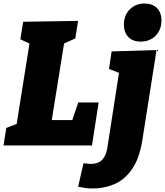

<svg xmlns="http://www.w3.org/2000/svg" viewBox="-32 -829 940 1094"><path d="M414 -245H530L492 0H-12L4 -100L63 -123L136 -581L84 -605L100 -705L413 -710L397 -610L333 -581L263 -145H380ZM413 235 444 101Q455 102 464.5 103.5Q474 105 484 105Q529 105 551 80.5Q573 56 579 17L646 -414L589 -436L604 -536L860 -544L779 -30Q762 76 719.5 136Q677 196 619 220.5Q561 245 497 245Q473 245 454 242Q435 239 413 235ZM770 -592Q724 -592 699 -618.5Q674 -645 674 -689Q674 -742 707.5 -775.5Q741 -809 792 -809Q836 -809 862 -783.5Q888 -758 888 -712Q888 -660 855 -626Q822 -592 770 -592Z"/></svg>

Font: Bitter Black
Style: Italic
Weight: 900
Italic angle: -9°
Designer: Sol Matas, and Bitter project Authors
Foundry: Sol Matas
Version: Version 2.001